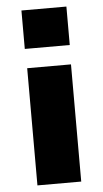

<svg xmlns="http://www.w3.org/2000/svg" viewBox="-54 -786 442 821"><g transform="rotate(-5 167.0 -375.5)"><path d="M70 -586V-751H263V-586ZM73 0V-503H261V0Z"/></g></svg>

Font: Nunito Sans 8pt Black
Style: Regular
Weight: 900
Version: Version 3.101;gftools[0.9.27]